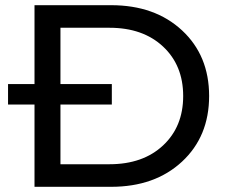

<svg xmlns="http://www.w3.org/2000/svg" viewBox="-20 -720 874 740"><path d="M408 -700Q577 -700 681.5 -603Q786 -506 786 -350Q786 -194 681.5 -97Q577 0 408 0H113V-317H11V-396H113V-700ZM402 -87Q531 -87 608.5 -159.5Q686 -232 686 -350Q686 -468 608.5 -540.5Q531 -613 402 -613H213V-396H411V-317H213V-87Z"/></svg>

Font: Montserrat
Style: Regular
Weight: 500
Designer: Julieta Ulanovsky
Foundry: Julieta Ulanovsky
Version: Version 7.200;PS 007.200;hotconv 1.0.88;makeotf.lib2.5.64775